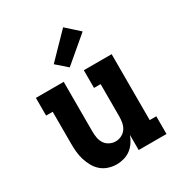

<svg xmlns="http://www.w3.org/2000/svg" viewBox="-183 -901 966 1034"><g transform="rotate(-30 300.0 -384.0)"><path d="M243 8Q218 8 193 0Q168 -8 149 -24.5Q130 -41 117.5 -63.5Q105 -86 97.5 -110Q90 -134 87.5 -159.5Q85 -185 85 -210V-410H44V-520H217V-210Q217 -191 220.5 -171.5Q224 -152 234.5 -136Q245 -120 263 -111Q281 -102 300 -102Q319 -102 337 -111Q355 -120 365.5 -136Q376 -152 379.5 -171.5Q383 -191 383 -210V-410H342V-520H515V-110H556V0H383V-94Q375 -72 362 -52.5Q349 -33 330.5 -19Q312 -5 289 1.5Q266 8 243 8ZM284 -571 218 -629 361 -776 441 -704Z"/></g></svg>

Font: Iosevka HT Extrabold Extended
Style: Regular
Weight: 800
Width: 7
Monospace: yes
Designer: Belleve Invis
Foundry: Belleve Invis
Version: Version 32.3.0; ttfautohint (v1.8.4)